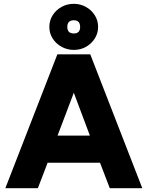

<svg xmlns="http://www.w3.org/2000/svg" viewBox="-20 -984 772 1004"><path d="M8 0 280 -700H452L724 0H554L503 -133H229L178 0ZM281 -275H450L366 -499ZM366 -723Q332 -723 302.5 -739Q273 -755 255.5 -782.5Q238 -810 238 -843Q238 -877 255.5 -904.5Q273 -932 302 -948Q331 -964 366 -964Q400 -964 429 -948Q458 -932 475.5 -904.5Q493 -877 493 -843Q493 -810 475.5 -782.5Q458 -755 429.5 -739Q401 -723 366 -723ZM366 -809Q399 -809 399 -843Q399 -878 366 -878Q332 -878 332 -843Q332 -809 366 -809Z"/></svg>

Font: Figtree ExtraBold
Style: Regular
Weight: 800
Designer: Erik Kennedy
Foundry: Erik Kennedy
Version: Version 2.002